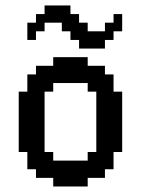

<svg xmlns="http://www.w3.org/2000/svg" viewBox="-20 -676 520 696"><path d="M297.9 -93.8V-125H329.1V-343.8H297.9V-375H172.9V-343.8H141.6V-125H172.9V-93.8ZM172.9 0V-31.2H110.4V-62.5H79.1V-125H47.9V-343.8H79.1V-406.2H110.4V-437.5H172.9V-468.8H297.9V-437.5H360.4V-406.2H391.6V-343.8H422.9V-125H391.6V-62.5H360.4V-31.2H297.9V0ZM266.6 -500V-531.2H235.4V-562.5H204.1V-593.8H141.6V-562.5H110.4V-531.2H79.1V-593.8H110.4V-625H141.6V-656.2H235.4V-625H266.6V-593.8H297.9V-562.5H360.4V-593.8H391.6V-625H422.9V-562.5H391.6V-531.2H360.4V-500Z"/></svg>

Font: Terminal Grotesque
Style: Regular
Weight: 400
Designer: Raphaël Bastide
Foundry: http://raphaelbastide.com
Version: Version 1.0